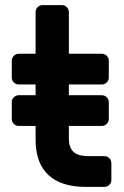

<svg xmlns="http://www.w3.org/2000/svg" viewBox="-20 -730 486 750"><path d="M378 -358H249V-400H378C385.3 -400 391.7 -402.7 397 -408C402.3 -413.3 405 -419.7 405 -427V-493C405 -500.3 402.3 -506.7 397 -512C391.7 -517.3 385.3 -520 378 -520H249V-683C249 -690.3 246.3 -696.7 241 -702C235.7 -707.3 229.3 -710 222 -710H146C138.7 -710 132.3 -707.3 127 -702C121.7 -696.7 119 -690.3 119 -683V-520H53C45.7 -520 39.3 -517.3 34 -512C28.7 -506.7 26 -500.3 26 -493V-427C26 -419.7 28.7 -413.3 34 -408C39.3 -402.7 45.7 -400 53 -400H119V-358H53C45.7 -358 39.3 -355.3 34 -350C28.7 -344.7 26 -338.3 26 -331V-265C26 -257.7 28.7 -251.3 34 -246C39.3 -240.7 45.7 -238 53 -238H119V-185C119 -123.7 135.7 -77.5 169 -46.5C202.3 -15.5 250.7 0 314 0H388C395.3 0 401.7 -2.7 407 -8C412.3 -13.3 415 -19.7 415 -27V-93C415 -100.3 412.3 -106.7 407 -112C401.7 -117.3 395.3 -120 388 -120H327C298.3 -120 278.2 -125.8 266.5 -137.5C254.8 -149.2 249 -166 249 -188V-238H378C385.3 -238 391.7 -240.7 397 -246C402.3 -251.3 405 -257.7 405 -265V-331C405 -338.3 402.3 -344.7 397 -350C391.7 -355.3 385.3 -358 378 -358Z"/></svg>

Font: Rubik
Style: Regular
Weight: 500
Designer: Hubert & Fischer
Foundry: Hubert & Fischer
Version: Version 1.100